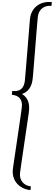

<svg xmlns="http://www.w3.org/2000/svg" viewBox="-20 -993 556 1982"><path d="M106.4 -54.2Q133.8 -50.8 156 -54.7Q178.2 -58.6 194.8 -71Q211.4 -83.5 221.9 -104.7Q232.4 -126 236.3 -157.2Q237.3 -168 240.2 -200Q243.2 -231.9 246.8 -277.3Q250.5 -322.8 255.1 -377.2Q259.8 -431.6 264.2 -487.8Q268.6 -543.9 272.9 -597.4Q277.3 -650.9 280.8 -693.8Q284.2 -736.8 286.6 -765.1Q289.1 -793.5 289.6 -799.8Q294.4 -842.3 313 -876.2Q331.5 -910.2 361.6 -933.1Q391.6 -956.1 430.7 -966.1Q469.7 -976.1 515.6 -970.7L511.2 -932.1Q482.9 -935.1 459 -929Q435.1 -922.9 416.5 -908.4Q397.9 -894 386 -871.8Q374 -849.6 370.6 -820.3Q369.6 -810.5 366.7 -779.3Q363.8 -748 360.1 -703.1Q356.4 -658.2 352.1 -603.5Q347.7 -548.8 343.3 -492.7Q338.9 -436.5 334.5 -382.8Q330.1 -329.1 326.7 -285.6Q323.2 -242.2 320.6 -213.4Q317.9 -184.6 316.9 -177.7Q310.5 -118.7 283.4 -79.1Q256.3 -39.6 206.5 -22.9Q251 3.9 268.6 48.8Q286.1 93.8 279.3 152.3Q278.8 159.2 274.7 188Q270.5 216.8 264.2 259.8Q257.8 302.7 250 356.2Q242.2 409.7 233.9 465.3Q225.6 521 217.8 575.2Q210 629.4 203.4 674.1Q196.8 718.8 192.6 749.8Q188.5 780.8 187 790.5Q183.6 820.3 190.2 844.5Q196.8 868.7 211.7 887Q226.6 905.3 248.8 916.5Q271 927.7 298.8 931.2L294.4 969.7Q248.5 964.4 212.6 945.8Q176.8 927.2 152.8 898.4Q128.9 869.6 118.4 832.3Q107.9 794.9 112.8 752.4Q113.8 746.1 117.7 717.8Q121.6 689.5 127.9 647Q134.3 604.5 142.1 551.3Q149.9 498 158.2 442.6Q166.5 387.2 174.3 333Q182.1 278.8 188.7 233.9Q195.3 189 199.7 157Q204.1 125 205.1 114.3Q209 83 203.4 60.1Q197.8 37.1 184.3 21.2Q170.9 5.4 150.1 -3.4Q129.4 -12.2 102.1 -15.1Z"/></svg>

Font: YBG Kramawirya
Style: Regular
Weight: 400
Designer: R.S. Wihananto
Foundry: R.S. Wihananto
Version: Version 2.0.1